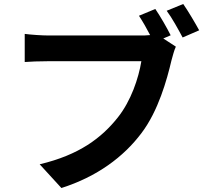

<svg xmlns="http://www.w3.org/2000/svg" viewBox="-20 -888 1040 963"><path d="M836 -711C818 -747 785 -805 759 -843L677 -809C696 -780 716 -745 733 -712C715 -710 698 -710 686 -710H223C190 -710 133 -714 104 -718V-577C130 -579 177 -581 223 -581H689C675 -495 637 -382 571 -299C490 -197 378 -111 179 -64L288 55C467 -2 600 -101 690 -221C774 -332 817 -487 840 -585C846 -606 853 -635 862 -654L799 -695ZM816 -834C843 -798 874 -741 896 -700L979 -736C960 -771 924 -832 899 -868Z"/></svg>

Font: Noto Sans CJK KR Bold
Style: Regular
Weight: 700
Designer: Ryoko NISHIZUKA (kana & ideographs); Paul D. Hunt (Latin, Greek & Cyrillic); Wenlong ZHANG (bopomofo); Sandoll Communica
Foundry: Adobe Systems Incorporated
Version: Version 1.004;PS 1.004;hotconv 1.0.82;makeotf.lib2.5.63406